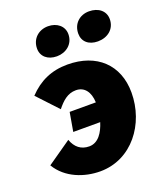

<svg xmlns="http://www.w3.org/2000/svg" viewBox="-147 -830 798 937"><g transform="rotate(-20 252.5 -361.5)"><path d="M212 15C376 15 486 -132 486 -295C486 -439 390 -530 238 -530C155 -530 90 -500 35 -442L134 -336C162 -371 191 -398 234 -398C278 -398 304 -364 306 -309H170L153 -211H293C278 -163 251 -118 203 -118C161 -118 132 -141 117 -183L-8 -96C39 -17 131 15 212 15ZM205 -585C252 -585 294 -616 294 -668C294 -710 259 -738 213 -738C164 -738 126 -704 126 -653C126 -613 157 -585 205 -585ZM418 -585C468 -585 509 -616 509 -668C509 -710 475 -738 426 -738C377 -738 340 -704 340 -653C340 -612 370 -585 418 -585Z"/></g></svg>

Font: Fixel Text 20240404 ExtraBold
Style: Italic
Weight: 800
Width: 4
Italic angle: -10°
Designer: AlfaBravo + MacPaw
Foundry: Kyrylo Tkachov, Marchela Mozhyna, Serhii Makarenko, Maria Weinstein, Zakhar Kryvoshyya
Version: Version 1.211;Glyphs 3.2 (3225)